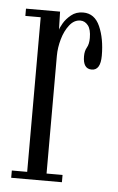

<svg xmlns="http://www.w3.org/2000/svg" viewBox="-44 -560 363 592"><g transform="rotate(5 137.5 -263.5)"><path d="M13 0V-22.5H60.5V-501H13V-523.5H118.5L120 -467.5Q121 -473 129.2 -487.5Q137.5 -502 152.8 -514.5Q168 -527 190 -527Q225.5 -527 242 -489.5Q258.5 -452 258.5 -399.5Q258.5 -354 231 -354Q204 -354 204 -393Q204 -409.5 210.5 -420.5Q217 -431.5 217 -450.5Q217 -477 207.2 -489.2Q197.5 -501.5 183.5 -501.5Q164 -501.5 149.8 -483.2Q135.5 -465 128 -438.5Q120.5 -412 120.5 -387V-22.5H170V0Z"/></g></svg>

Font: Imbue 50pt Light
Style: Regular
Weight: 300
Designer: Tyler Finck
Foundry: Etcetera Type Company
Version: Version 1.102; ttfautohint (v1.8.3)